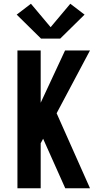

<svg xmlns="http://www.w3.org/2000/svg" viewBox="-20 -1004 540 1024"><path d="M73 0V-735H197V-456L327 -735H460L282 -400L460 0H328L210 -264L197 -240V0ZM199 -798 69 -926 145 -984 250 -859 355 -984 431 -926 301 -798Z"/></svg>

Font: Iosevka SS04 Extrabold
Style: Regular
Weight: 800
Monospace: yes
Designer: Belleve Invis
Foundry: Belleve Invis
Version: Version 19.0.0; ttfautohint (v1.8.4)